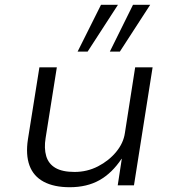

<svg xmlns="http://www.w3.org/2000/svg" viewBox="-20 -776 728 804"><path d="M272 8Q206 8 163 -15Q120 -38 103.5 -83Q87 -128 97 -193L145 -494H218L171 -198Q164 -155 173.5 -122.5Q183 -90 212 -73Q241 -56 292 -56Q345 -56 390.5 -79.5Q436 -103 466.5 -140Q497 -177 503 -219L546 -494H619L541 0H473L490 -111H489Q449 -51 396.5 -21.5Q344 8 272 8ZM440 -560 537 -756H609L482 -560ZM305 -560 403 -756H474L347 -560Z"/></svg>

Font: Nunito Sans 7pt SemiExpanded Light
Style: Italic
Weight: 300
Width: 6
Italic angle: -9°
Designer: Vernon Adams
Foundry: Vernon Adams
Version: Version 3.101;gftools[0.9.27]